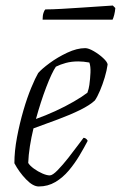

<svg xmlns="http://www.w3.org/2000/svg" viewBox="-20 -674 437 694"><path d="M120 0Q99 0 74 -26Q49 -52 32 -84Q32 -128 41.5 -178Q51 -228 64.5 -274.5Q78 -321 93 -357Q108 -393 118 -410Q131 -425 159.5 -446Q188 -467 223 -483.5Q258 -500 288 -500Q300 -500 319 -489Q338 -478 353 -464Q368 -450 369 -441Q366 -419 358.5 -394Q351 -369 341.5 -346.5Q332 -324 323 -311Q305 -294 269.5 -276.5Q234 -259 189.5 -242.5Q145 -226 101 -210Q93 -177 88 -145Q83 -113 82 -85Q88 -75 102.5 -64.5Q117 -54 133 -47Q149 -40 160 -40Q170 -40 188.5 -59Q207 -78 227 -103.5Q247 -129 262.5 -150Q278 -171 282 -176Q292 -175 297 -165Q284 -140 267 -111.5Q250 -83 228.5 -57.5Q207 -32 180 -16Q153 0 120 0ZM110 -244Q144 -256 180 -272.5Q216 -289 247 -307Q278 -325 296 -339Q301 -353 303 -367Q306 -389 307 -411.5Q308 -434 303 -448Q292 -450 282 -451Q272 -452 263 -452Q238 -452 218 -446.5Q198 -441 182 -433Q167 -411 147 -358.5Q127 -306 110 -244ZM134 -603Q134 -618 137.2 -627.5Q140.3 -637 143.9 -640Q168.2 -640 203.3 -642Q238.4 -644 275.3 -646.5Q312.2 -649 342.4 -651Q372.5 -653 387.8 -654L396.8 -645Q395.9 -632 392.8 -620Q389.6 -608 386.9 -603Z"/></svg>

Font: Texturina 72pt 72pt Thin
Style: Italic
Weight: 100
Italic angle: -11°
Designer: Guillermo Torres Carreño
Foundry: Omnibus-Type
Version: Version 1.002; ttfautohint (v1.8.3)